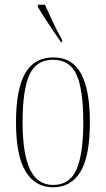

<svg xmlns="http://www.w3.org/2000/svg" viewBox="-20 -786 450 816"><path d="M205 10Q130 10 89 -57Q48 -124 48 -267Q48 -405 86.5 -473.5Q125 -542 207 -542Q287 -542 324.5 -473Q362 -404 362 -267Q362 -122 322 -56Q282 10 205 10ZM206 0Q277 0 305.5 -66.5Q334 -133 334 -267Q334 -404 305.5 -468Q277 -532 205 -532Q134 -532 105 -468Q76 -404 76 -267Q76 -132 107.5 -66Q139 0 206 0ZM240 -606Q223 -630 204 -658Q185 -686 168 -712.5Q151 -739 141 -756V-766H171Q186 -732 203 -696Q220 -660 244 -616V-606Z"/></svg>

Font: Noto Serif Display ExtraCondensed Thin
Style: Regular
Weight: 100
Width: 2
Designer: Monotype Design Team
Foundry: Monotype Imaging Inc.
Version: Version 2.009